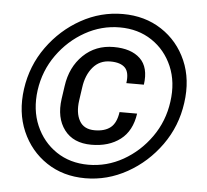

<svg xmlns="http://www.w3.org/2000/svg" viewBox="-52 -776 906 841"><g transform="rotate(5 401.0 -355.5)"><path d="M455.1 -720.7Q552.2 -720.7 625.7 -672.6Q699.2 -624.5 735.1 -542Q771 -459.5 756.3 -356Q742.2 -252.9 682.9 -169.9Q623.5 -86.9 536.6 -38.3Q449.7 10.3 352.5 10.3Q255.4 10.3 182.4 -38.3Q109.4 -86.9 73.5 -169.9Q37.6 -252.9 51.8 -356Q66.4 -459.5 125.7 -542Q185.1 -624.5 271.5 -672.6Q357.9 -720.7 455.1 -720.7ZM360.8 -49.8Q441.9 -49.8 513.7 -90.3Q585.4 -130.9 634.5 -200.2Q683.6 -269.5 695.3 -356Q707.5 -442.4 678 -511.5Q648.4 -580.6 588.1 -620.8Q527.8 -661.1 446.8 -661.1Q366.2 -661.1 294.4 -620.8Q222.7 -580.6 173.3 -511.5Q124 -442.4 111.8 -356Q100.1 -269.5 129.9 -200.2Q159.7 -130.9 220 -90.3Q280.3 -49.8 360.8 -49.8ZM554.7 -291.5Q543.9 -214.8 493.7 -176.5Q443.4 -138.2 366.7 -138.2Q287.1 -138.2 247.6 -190.7Q208 -243.2 219.7 -327.1L228 -384.3Q239.7 -468.3 293.9 -520.8Q348.1 -573.2 427.7 -573.2Q504.4 -573.2 544.2 -535.2Q584 -497.1 573.2 -420.4H496.1Q502.9 -468.3 482.9 -488.5Q462.9 -508.8 418.5 -508.8Q371.1 -508.8 341.8 -474.1Q312.5 -439.5 305.2 -384.8L296.9 -327.1Q289.1 -272 308.6 -237.3Q328.1 -202.6 375.5 -202.6Q419.9 -202.6 445.3 -222.9Q470.7 -243.2 477.5 -291.5Z"/></g></svg>

Font: Robert Sans ExtraBold
Style: Italic
Weight: 800
Italic angle: -8°
Designer: Christian Robertson (extended by Adam Twardoch)
Foundry: Google
Version: Version 12.135;April 2, 2019;FontCreator 11.5.0.2425 64-bit;